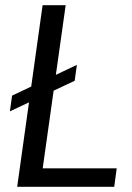

<svg xmlns="http://www.w3.org/2000/svg" viewBox="-20 -720 507 740"><path d="M124.3 -71.2H429.8L420.3 0H46.2L144.2 -700H233.1L136.7 -15.3ZM276.3 -470 267.9 -408.8 18.1 -290.8 26.5 -351.4Z"/></svg>

Font: Pathway Extreme 8pt Thin
Style: Italic
Weight: 100
Italic angle: -8°
Designer: Eduardo Rodriguez Tunni
Foundry: Eduardo Rodriguez Tunni
Version: Version 1.000